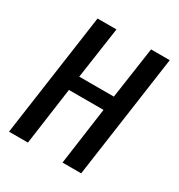

<svg xmlns="http://www.w3.org/2000/svg" viewBox="-126 -581 622 668"><g transform="rotate(30 184.5 -247.5)"><path d="M5 0 75 -495H151L121 -288H260L290 -495H365L295 0H220L252 -230H113L81 0Z"/></g></svg>

Font: Alumni Sans Medium
Style: Italic
Weight: 500
Italic angle: -8°
Designer: Robert E. Leuschke
Foundry: Robert E. Leuschke
Version: Version 1.016